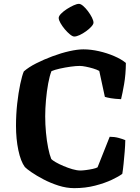

<svg xmlns="http://www.w3.org/2000/svg" viewBox="-20 -976 728 996"><path d="M365 0Q325 0 283.5 -13.2Q242 -26.5 205.8 -45.5Q169.5 -64.5 143.8 -82.2Q118 -100 109 -109.5Q87.5 -138.5 75.2 -196.8Q63 -255 63 -323.5Q63 -382 69.2 -438.5Q75.5 -495 85 -539.8Q94.5 -584.5 103.5 -605.5Q128.5 -627.5 168 -647.5Q207.5 -667.5 252.5 -684.2Q297.5 -701 339.8 -710.5Q382 -720 412.5 -720Q451 -720 493 -710.5Q535 -701 572.2 -685Q609.5 -669 633 -649.5Q632.5 -589.5 623.8 -539.5Q615 -489.5 608 -461.5Q575 -463 555 -466.5Q535 -470 524 -473.5L495 -608Q482.5 -615 463.2 -620.8Q444 -626.5 425.2 -630.2Q406.5 -634 393.5 -634Q373.5 -634 345.2 -630Q317 -626 290.2 -620Q263.5 -614 247 -607Q237.5 -583.5 230 -543Q222.5 -502.5 218.5 -457Q214.5 -411.5 214.5 -372.5Q214.5 -331 218.5 -288Q222.5 -245 229.8 -209Q237 -173 246 -151Q252 -144.5 269.2 -134.5Q286.5 -124.5 309.5 -114.8Q332.5 -105 355.8 -98.2Q379 -91.5 397.5 -91.5Q408 -91.5 425.8 -93.8Q443.5 -96 461 -99.8Q478.5 -103.5 486 -108L549 -266.5Q574 -266.5 595.8 -260.5Q617.5 -254.5 630 -249Q629.5 -221 626.8 -188.5Q624 -156 621 -125.8Q618 -95.5 614.5 -74.5Q597.5 -61 560.5 -43.5Q523.5 -26 473.2 -13Q423 0 365 0ZM365 -786.5Q356.5 -786.5 343 -797.5Q329.5 -808.5 316.2 -824.2Q303 -840 293.8 -856.1Q284.5 -872.2 284.5 -883Q284.5 -892.5 296.8 -905Q309 -917.5 326.8 -929Q344.5 -940.5 361.7 -948.2Q378.8 -956 389.5 -956Q398.8 -956 411.6 -945Q424.3 -934 436.5 -917.7Q448.7 -901.5 456.9 -885.2Q465 -869 465 -858.4Q465 -850.2 453.9 -837.9Q442.8 -825.5 426.4 -813.8Q410 -802 393.4 -794.2Q376.8 -786.5 365 -786.5Z"/></svg>

Font: Texturina Medium
Style: Regular
Weight: 500
Designer: Guillermo Torres Carreño
Foundry: Omnibus-Type
Version: Version 1.003